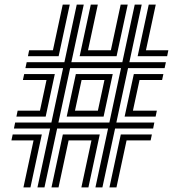

<svg xmlns="http://www.w3.org/2000/svg" viewBox="-20 -820 786 840"><path d="M143.8 0 199.2 -257.8H41L46.2 -283.8H204.8L256 -522H91.2L96.8 -548H261.8L315.8 -800H346.5L292.2 -548H515.2L569.5 -800H600L546 -548H705.8L700.2 -522H540.2L489 -283.8H655.2L650 -257.8H483.5L428 0H397.5L452.8 -257.8H230L174.5 0ZM235.5 -283.8H458.5L509.5 -522H286.8ZM271.8 -309.8 311.8 -496H473.2L433.2 -309.8ZM308 -335.8H408.2L437 -470H337ZM102.2 -574 107.5 -600H211.5L254.5 -800H285.2L236.5 -574ZM51.8 -309.8 57.2 -335.8H154.8L183.5 -470H80.2L85.8 -496H219.8L179.8 -309.8ZM82.5 0 126.8 -205.8H30L35.5 -231.8H163L113.2 0ZM328.5 -574 377.2 -800H408L365 -600H465L508 -800H538.8L490 -574ZM205.2 0 255 -231.8H416.5L366.8 0H336L380.2 -205.8H280.2L236 0ZM582.2 -574 630.8 -800H661.5L618.5 -600H716.5L711.2 -574ZM525.2 -309.8 565.5 -496H694.8L689.2 -470H590.5L561.5 -335.8H666.2L660.8 -309.8ZM458.8 0 508.5 -231.8H644.5L639 -205.8H533.8L489.5 0Z"/></svg>

Font: Big Shoulders Inline Text Thin Black
Style: Regular
Weight: 900
Version: Version 2.002